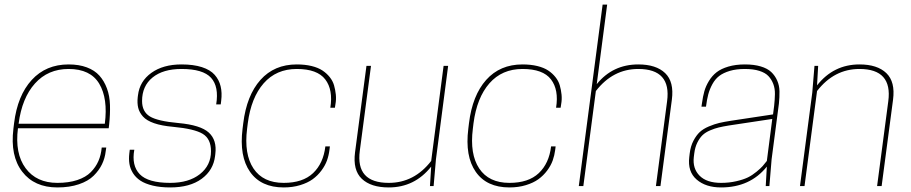

<svg xmlns="http://www.w3.org/2000/svg" viewBox="-20 -820 4014 846"><path d="M459 -254.9H59.1Q44.9 -143.6 92.8 -78.9Q140.6 -14.2 232.9 -14.2Q282.7 -14.2 320.3 -26.6Q357.9 -39.1 379.9 -61.3Q401.9 -83.5 413.6 -110.4Q425.3 -137.2 428.2 -169.9H448.2L445.8 -153.8Q442.4 -123 429.4 -96.2Q416.5 -69.3 392.6 -45.7Q368.7 -22 327.6 -8.1Q286.6 5.9 232.9 5.9Q131.3 5.9 77.9 -63.5Q24.4 -132.8 39.1 -252.9L42 -276.9Q57.1 -399.4 119.9 -467.8Q182.6 -536.1 282.2 -536.1Q328.1 -536.1 362.5 -523.2Q397 -510.3 418 -486.8Q439 -463.4 451.2 -430.4Q463.4 -397.5 464.6 -357.2Q465.8 -316.9 460.9 -271ZM282.2 -516.1Q191.4 -516.1 134 -452.1Q76.7 -388.2 62 -274.9H441.9Q456.1 -386.2 417.2 -451.2Q378.4 -516.1 282.2 -516.1Z M742.7 -261.2Q692.4 -265.6 659.2 -277.1Q626 -288.6 609.9 -306.6Q593.8 -324.7 588.9 -345.2Q584 -365.7 586.9 -392.1L587.9 -399.9Q595.2 -461.9 647 -499Q698.7 -536.1 779.8 -536.1Q832.5 -536.1 869.6 -524.2Q906.7 -512.2 926 -490.2Q945.3 -468.3 952.1 -439.9Q959 -411.6 954.6 -376L952.6 -359.9H932.6Q945.3 -438.5 909.9 -477.3Q874.5 -516.1 779.8 -516.1Q698.2 -516.1 652.1 -478.5Q606 -440.9 606 -375Q606 -328.1 640.1 -307.1Q674.3 -286.1 766.6 -277.8Q863.8 -269 900.1 -235.8Q936.5 -202.6 928.7 -141.1L927.7 -132.8Q920.4 -70.3 868.7 -32.2Q816.9 5.9 730 5.9Q686.5 5.9 653.1 -2.2Q619.6 -10.3 598.9 -23.9Q578.1 -37.6 565.9 -57.1Q553.7 -76.7 550.3 -97.9Q546.9 -119.1 549.8 -144L551.8 -160.2H571.8Q559.1 -90.8 595.7 -52.5Q632.3 -14.2 730 -14.2Q812 -14.2 860.8 -52.7Q909.7 -91.3 909.7 -153.8Q909.7 -208 873.3 -230.2Q836.9 -252.4 742.7 -261.2Z M1048.8 -252.9 1051.8 -276.9Q1066.9 -399.9 1127.7 -468Q1188.5 -536.1 1287.6 -536.1Q1323.7 -536.1 1352.8 -529.1Q1381.8 -522 1400.6 -509.5Q1419.4 -497.1 1432.9 -480.2Q1446.3 -463.4 1451.9 -444.1Q1457.5 -424.8 1459.7 -403.3Q1461.9 -381.8 1458 -360.8L1455.6 -345.2H1435.5Q1448.2 -424.3 1413.1 -470.2Q1377.9 -516.1 1287.6 -516.1Q1197.3 -516.1 1141.8 -452.9Q1086.4 -389.6 1071.8 -276.9L1068.8 -252.9Q1054.7 -141.1 1096.9 -77.6Q1139.2 -14.2 1230 -14.2Q1314 -14.2 1359.4 -57.1Q1404.8 -100.1 1413.6 -174.8H1433.6L1431.6 -159.2Q1428.7 -135.3 1420.7 -112.8Q1412.6 -90.3 1396.2 -68.4Q1379.9 -46.4 1357.7 -30.3Q1335.4 -14.2 1302.5 -4.2Q1269.5 5.9 1230 5.9Q1129.9 5.9 1081.8 -62.7Q1033.7 -131.3 1048.8 -252.9Z M1594.7 -529.8H1614.7L1565.4 -155.8Q1546.4 -14.2 1692.9 -14.2Q1805.2 -14.2 1879.9 -110.8L1934.6 -529.8H1954.6L1900.9 -118.2L1890.6 0H1874.5L1879.9 -85.9Q1807.1 5.9 1692.9 5.9Q1614.3 5.9 1574.2 -32.2Q1534.2 -70.3 1544.4 -148.9Z M2043.5 -252.9 2046.4 -276.9Q2061.5 -399.9 2122.3 -468Q2183.1 -536.1 2282.2 -536.1Q2318.4 -536.1 2347.4 -529.1Q2376.5 -522 2395.3 -509.5Q2414.1 -497.1 2427.5 -480.2Q2440.9 -463.4 2446.5 -444.1Q2452.1 -424.8 2454.3 -403.3Q2456.5 -381.8 2452.6 -360.8L2450.2 -345.2H2430.2Q2442.9 -424.3 2407.7 -470.2Q2372.6 -516.1 2282.2 -516.1Q2191.9 -516.1 2136.5 -452.9Q2081.1 -389.6 2066.4 -276.9L2063.5 -252.9Q2049.3 -141.1 2091.6 -77.6Q2133.8 -14.2 2224.6 -14.2Q2308.6 -14.2 2354 -57.1Q2399.4 -100.1 2408.2 -174.8H2428.2L2426.3 -159.2Q2423.3 -135.3 2415.3 -112.8Q2407.2 -90.3 2390.9 -68.4Q2374.5 -46.4 2352.3 -30.3Q2330.1 -14.2 2297.1 -4.2Q2264.2 5.9 2224.6 5.9Q2124.5 5.9 2076.4 -62.7Q2028.3 -131.3 2043.5 -252.9Z M2530.3 0 2635.3 -799.8H2655.3L2609.4 -449.2Q2679.7 -536.1 2792.5 -536.1Q2871.1 -536.1 2910.9 -497.8Q2950.7 -459.5 2940.4 -380.9L2890.1 0H2870.1L2919.4 -374Q2938.5 -516.1 2792.5 -516.1Q2680.7 -516.1 2605.5 -418.9L2550.3 0Z M3017.1 -127.9 3019 -144Q3022.9 -175.8 3035.4 -199.7Q3047.9 -223.6 3063.2 -238Q3078.6 -252.4 3103.5 -262.9Q3128.4 -273.4 3149.4 -278.3Q3170.4 -283.2 3202.1 -288.1L3386.2 -315.9L3391.1 -354Q3394 -380.9 3394.5 -405Q3395 -429.2 3387.5 -449.5Q3379.9 -469.7 3366 -484.6Q3352.1 -499.5 3325.7 -507.8Q3299.3 -516.1 3262.2 -516.1Q3224.1 -516.1 3195.6 -507.6Q3167 -499 3149.2 -485.4Q3131.3 -471.7 3119.1 -449.5Q3106.9 -427.2 3100.8 -404.3Q3094.7 -381.3 3090.8 -350.1H3070.8L3073.2 -366.2Q3077.1 -395 3083.5 -417.7Q3089.8 -440.4 3103.8 -463.4Q3117.7 -486.3 3137.5 -501.7Q3157.2 -517.1 3189.2 -526.6Q3221.2 -536.1 3262.2 -536.1Q3302.7 -536.1 3332 -527.3Q3361.3 -518.6 3378.2 -502.7Q3395 -486.8 3404.5 -465.1Q3414.1 -443.4 3414.6 -417.7Q3415 -392.1 3412.1 -363.8L3379.9 -118.2L3370.1 0H3354L3358.9 -85.9Q3285.2 5.9 3157.2 5.9Q3089.8 5.9 3049.6 -28.8Q3009.3 -63.5 3017.1 -127.9ZM3157.2 -14.2Q3192.9 -14.2 3224.4 -21.5Q3255.9 -28.8 3275.4 -38.3Q3294.9 -47.9 3313.7 -63.5Q3332.5 -79.1 3340.3 -88.1Q3348.1 -97.2 3358.9 -110.8L3382.8 -295.9L3191.9 -267.1Q3165 -262.7 3147.5 -258.5Q3129.9 -254.4 3109.1 -245.6Q3088.4 -236.8 3075.7 -224.6Q3063 -212.4 3052.7 -191.9Q3042.5 -171.4 3039.1 -144L3037.1 -127.9Q3031.2 -77.6 3062.5 -45.9Q3093.8 -14.2 3157.2 -14.2Z M3864.7 0H3844.7L3894 -374Q3913.1 -516.1 3767.1 -516.1Q3655.3 -516.1 3580.1 -418.9L3524.9 0H3504.9L3559.1 -412.1L3568.8 -529.8H3585L3580.1 -443.8Q3652.8 -536.1 3767.1 -536.1Q3845.7 -536.1 3885.5 -497.8Q3925.3 -459.5 3915 -380.9Z"/></svg>

Font: Cooper Hewitt
Style: Thin Italic
Weight: 702
Designer: Village Type and Design LLC
Foundry: Cooper Hewitt Smithsonian Design Museum
Version: 1.000